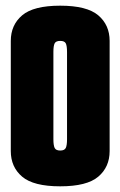

<svg xmlns="http://www.w3.org/2000/svg" viewBox="-20 -648 424 676"><path d="M192 8Q98 8 58 -26Q18 -60 18 -116V-504Q18 -560 58 -594Q98 -628 192 -628Q286 -628 326 -594Q366 -560 366 -504V-116Q366 -60 326 -26Q286 8 192 8ZM192 -118Q207 -118 211.5 -127Q216 -136 216 -158V-464Q216 -487 211.5 -495.5Q207 -504 192 -504Q177 -504 172.5 -495.5Q168 -487 168 -465V-158Q168 -136 172.5 -127Q177 -118 192 -118Z"/></svg>

Font: Smooch Sans Thin Black
Style: Regular
Weight: 900
Version: Version 1.010